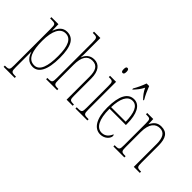

<svg xmlns="http://www.w3.org/2000/svg" viewBox="-95 -1344 2162 2162"><g transform="rotate(45 985.5 -263.0)"><path d="M18 240H195V220H184C124 220 118 214 118 144V14C118 -34 119 -77 118 -102H119C140 -35 179 10 250 10C338 10 395 -80 395 -280C395 -469 344 -546 246 -546C178 -546 143 -500 120 -438H117L115 -536H3V-516H18C87 -516 90 -510 90 -441V144C90 214 84 220 23 220H18ZM249 -15C149 -15 118 -120 118 -276C118 -431 163 -521 246 -521C328 -521 367 -444 367 -280C367 -119 334 -15 249 -15Z M455 0H630V-20H625C565 -20 559 -26 559 -96V-333C559 -459 600 -517 676 -517C754 -517 781 -462 781 -364V0H878V-20H870C814 -20 809 -29 809 -94V-364C809 -482 761 -542 682 -542C614 -542 576 -498 558 -451H556C558 -469 559 -483 559 -495V-760H458V-740H474C524 -740 531 -731 531 -664V-96C531 -26 525 -20 464 -20H455Z M1014 -658C1027 -658 1037 -666 1037 -698C1037 -729 1027 -738 1014 -738C1000 -738 992 -729 992 -698C992 -666 1000 -658 1014 -658ZM922 0H1112V-20H1099C1039 -20 1033 -26 1033 -96V-536H937V-516H943C1001 -516 1005 -508 1005 -437V-96C1005 -26 999 -20 938 -20H922Z M1221 -619V-606H1227C1263 -645 1287 -673 1311 -721C1333 -673 1356 -645 1393 -606H1399V-619C1375 -657 1347 -721 1330 -766H1289C1274 -721 1244 -657 1221 -619ZM1324 10C1399 10 1440 -46 1440 -77C1440 -90 1436 -96 1431 -99C1415 -57 1382 -15 1324 -15C1244 -15 1195 -97 1195 -270H1455V-291C1455 -445 1408 -542 1316 -542C1221 -542 1167 -450 1167 -262C1167 -88 1228 10 1324 10ZM1427 -295H1195C1199 -431 1238 -517 1316 -517C1395 -517 1425 -427 1427 -295Z M1526 0H1701V-20H1695C1635 -20 1629 -26 1629 -96V-333C1629 -467 1684 -517 1752 -517C1824 -517 1851 -457 1851 -364V0H1947V-20H1943C1885 -20 1879 -26 1879 -96V-363C1879 -486 1841 -542 1750 -542C1687 -542 1655 -508 1630 -459H1628L1625 -536H1529V-516H1534C1595 -516 1601 -511 1601 -441V-96C1601 -26 1595 -20 1534 -20H1526Z"/></g></svg>

Font: Noto Serif Lao ExtraCondensed Thin
Style: Regular
Weight: 100
Width: 2
Designer: Monotype Design Team
Foundry: Monotype Imaging Inc.
Version: Version 2.003